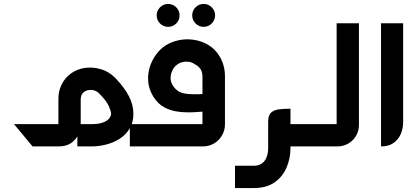

<svg xmlns="http://www.w3.org/2000/svg" viewBox="-20 -742 2124 973"><path d="M638 0V-113H674V0ZM162 0V-113H290Q286 -109 283 -106Q280 -103 276 -99V-242Q276 -276 288.5 -305Q301 -334 322 -355Q356 -387 400 -396Q444 -405 489 -392Q534 -379 567 -344Q610 -299 633 -255Q656 -211 656 -166Q656 -121 636.5 -89.5Q617 -58 585 -38Q553 -18 516 -9Q479 0 445 0H372V-113H445Q481 -113 502.5 -121.5Q524 -130 533.5 -142Q543 -154 543 -166Q543 -178 531.5 -204Q520 -230 485 -266Q473 -279 458 -283.5Q443 -288 428.5 -285.5Q414 -283 405 -275Q397 -270 393 -260Q389 -250 389 -237V-120Q389 -88 377 -61Q365 -34 340.5 -17Q316 0 276 0ZM145 0 51 -113H162L255 0Z M832 -606Q808 -606 791 -623Q774 -640 774 -664Q774 -688 791 -705Q808 -722 832 -722Q856 -722 873 -705Q890 -688 890 -664Q890 -640 873 -623Q856 -606 832 -606ZM1012 -606Q988 -606 971 -623Q954 -640 954 -664Q954 -688 971 -705Q988 -722 1012 -722Q1036 -722 1053 -705Q1070 -688 1070 -664Q1070 -640 1053 -623Q1036 -606 1012 -606Z M656 0V-113H1020Q1016 -109 1013 -106Q1010 -103 1006 -99V-353Q1006 -378 995 -393.5Q984 -409 966 -417Q955 -426 938.5 -428.5Q922 -431 906 -427.5Q890 -424 877 -414Q863 -404 854 -386Q845 -368 844.5 -348.5Q844 -329 854 -312Q867 -290 886 -278.5Q905 -267 942.5 -265Q980 -263 1046 -267V-179Q1008 -176 967 -173.5Q926 -171 886.5 -175.5Q847 -180 813.5 -197.5Q780 -215 756 -254Q734 -291 731 -329Q728 -367 739 -402Q750 -437 771 -465.5Q792 -494 818 -511Q848 -530 885 -538Q922 -546 961 -540.5Q1000 -535 1034.5 -515Q1069 -495 1092 -458Q1105 -437 1112.5 -411Q1120 -385 1120 -357V-111Q1120 -82 1105.5 -56.5Q1091 -31 1065.5 -15.5Q1040 0 1008 0Z M1421 0V-113H1570V0ZM1171 211V98H1266Q1301 98 1320 74Q1339 50 1339 8V-127Q1339 -158 1354 -171.5Q1369 -185 1394.5 -188Q1420 -191 1452 -191V8Q1452 61 1432 107.5Q1412 154 1371 182.5Q1330 211 1266 211Z M1552 0V-113H1699Q1696 -109 1692.5 -106Q1689 -103 1686 -99V-624H1799V-109Q1799 -79 1784.5 -54Q1770 -29 1745 -14.5Q1720 0 1689 0Z M1911 0V-624H2023V-123Q2023 -91 2011 -63Q1999 -35 1974.5 -17.5Q1950 0 1911 0Z"/></svg>

Font: Mada SemiBold
Style: Regular
Weight: 600
Designer: Khaled Hosny
Version: Version 1.5